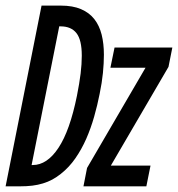

<svg xmlns="http://www.w3.org/2000/svg" viewBox="-31 -658 629 678"><path d="M564 -421.9 360.4 -73.2H500.5L485.8 0H263.7L276.4 -64.9L482.9 -418.9H358.9L373.5 -490.2H577.6ZM320.8 -326.2Q313 -286.6 301.5 -246.1Q290 -205.6 273.7 -168.2Q257.3 -130.9 235.1 -98.9Q212.9 -66.9 183.6 -43.9Q168.9 -32.2 153.6 -23.9Q138.2 -15.6 120.6 -10.3Q103 -4.9 83 -2.4Q63 0 38.6 0H-11.2L115.7 -638.2H183.6Q226.1 -638.2 255.1 -625.7Q284.2 -613.3 302 -590.6Q319.8 -567.9 327.9 -535.9Q335.9 -503.9 335.9 -464.8Q335.9 -435.1 332.5 -400.6Q329.1 -366.2 320.8 -326.2ZM240.7 -319.8Q249.5 -364.3 253.7 -398.2Q257.8 -432.1 257.8 -461.4Q257.8 -517.1 239 -541Q220.2 -564.9 183.1 -564.9H178.2L80.6 -75.2H84.5Q135.3 -75.2 175.5 -136Q215.8 -196.8 240.7 -319.8Z"/></svg>

Font: Code New Roman
Style: Italic
Weight: 400
Italic angle: -11°
Monospace: yes
Designer: Sam Radian
Foundry: Code New Roman
Version: Version 1.508 October 19, 2014